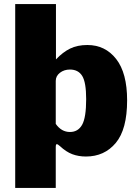

<svg xmlns="http://www.w3.org/2000/svg" viewBox="-20 -762 667 947"><path d="M256 -469Q290 -505 326 -522.5Q362 -540 411 -540Q499 -540 553 -471Q607 -402 607 -267Q607 -124 551 -57Q495 10 404 10Q367 10 336.5 -1.5Q306 -13 276 -41Q265 -51 260 -51Q255 -51 255 -36V165H55V-742H256ZM325 -111Q365 -111 385 -146.5Q405 -182 405 -273Q405 -356 385.5 -387.5Q366 -419 325 -419Q296 -419 275.5 -403Q255 -387 255 -363V-151Q283 -111 325 -111Z"/></svg>

Font: Morrison Black
Style: Regular
Weight: 900
Designer: Pablo Impallari, Rodrigo Fuenzalida (Modified by Dan O. Williams)
Version: Version 0.03;June 6, 2019;FontCreator 11.5.0.2425 64-bit; tt